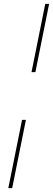

<svg xmlns="http://www.w3.org/2000/svg" viewBox="-20 -844 274 993"><path d="M234 -824 163 -471H143L214 -824ZM114 -224 43 129H23L94 -224Z"/></svg>

Font: TypoPRO Montserrat Alternates
Style: Italic
Weight: 250
Italic angle: -11.3°
Designer: Julieta Ulanovsky
Foundry: Julieta Ulanovsky
Version: Version 6.001